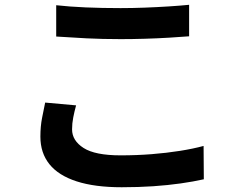

<svg xmlns="http://www.w3.org/2000/svg" viewBox="-20 -749 1040 812"><path d="M217.7 -726.9Q273 -720.7 342.1 -717.7Q411.3 -714.7 490.1 -714.7Q539.4 -714.7 591.7 -716.7Q644 -718.7 693 -721.8Q741.9 -724.9 779.8 -728.7V-595.5Q745.3 -592.7 695.7 -589.7Q646.1 -586.7 592.5 -585.1Q539 -583.5 490.8 -583.5Q412.6 -583.5 345.6 -586.9Q278.6 -590.3 217.7 -594.5ZM301.8 -303.4Q294.5 -276.8 289.7 -252Q284.8 -227.1 284.8 -201.8Q284.8 -154.3 333.6 -123.1Q382.3 -92 490.1 -92Q558 -92 621.2 -97Q684.4 -102 740.6 -110.9Q796.8 -119.8 841 -131.8L842 9.2Q798.4 19 744.3 26.7Q690.2 34.4 627.7 38.7Q565.2 42.9 494.8 42.9Q380.8 42.9 304.1 18Q227.3 -6.8 189 -54.6Q150.8 -102.3 150.8 -171Q150.8 -214.6 158 -250.8Q165.3 -287.1 171 -315.2Z"/></svg>

Font: Noto Sans KR Thin
Style: Regular
Weight: 100
Designer: Ryoko NISHIZUKA 西塚涼子 (kana, bopomofo & ideographs); Paul D. Hunt (Latin, Greek & Cyrillic); Sandoll Communications 산돌커뮤니
Foundry: Adobe
Version: Version 2.004-H2;hotconv 1.0.118;makeotfexe 2.5.65603